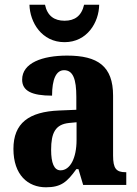

<svg xmlns="http://www.w3.org/2000/svg" viewBox="-20 -785 581 815"><path d="M254 -606C350 -606 400 -690 401 -765H337C326 -717 297 -697 254 -697C211 -697 181 -717 171 -765H105C107 -690 157 -606 254 -606ZM175 10C240 10 265 -13 304 -67H313L333 0H516V-54H513C473 -54 460 -70 460 -125V-379C460 -504 395 -549 265 -549C160 -549 74 -518 74 -447C74 -399 115 -379 201 -379C201 -448 218 -487 252 -487C290 -487 304 -449 304 -374V-319L232 -316C102 -311 37 -262 37 -153C37 -42 99 10 175 10ZM237 -62C209 -62 197 -94 197 -149C197 -221 215 -257 273 -263L305 -266V-191C305 -114 278 -62 237 -62Z"/></svg>

Font: Noto Serif Sinhala Condensed ExtraBold
Style: Regular
Weight: 800
Width: 3
Designer: Jelle Bosma - Monotype Design Team
Foundry: Monotype Imaging Inc.
Version: Version 2.007